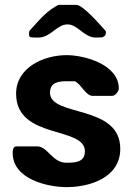

<svg xmlns="http://www.w3.org/2000/svg" viewBox="-20 -760 554 787"><path d="M32 -133C32 -26 174 7 253 7C349 7 473 -32 473 -150C473 -334 185 -279 185 -380C185 -422 219 -427 253 -427H287C314 -414 331 -367 360 -367H440C452 -367 467 -386 467 -397C467 -495 328 -534 253 -534C160 -534 46 -484 46 -376C46 -187 328 -244 328 -140C328 -94 287 -93 251 -93C195 -93 175 -160 133 -160H47C32 -160 32 -141 32 -133ZM99 -623C99 -618 98 -609 107 -607C111 -606 132 -606 137 -606C188 -606 212 -660 257 -660C299 -660 324 -606 373 -606C377 -606 396 -607 400 -607C411 -612 414 -617 414 -627C414 -628 414 -632 413 -633C402 -645 322 -740 293 -740H220C219 -740 210 -735 207 -733C163 -707 140 -676 100 -633C100 -632 99 -625 99 -623Z"/></svg>

Font: Asimov Print
Style: C
Weight: 500
Designer: Google
Version: Version 2.000980: 2014